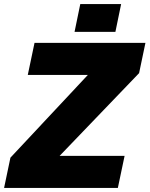

<svg xmlns="http://www.w3.org/2000/svg" viewBox="-49 -920 732 940"><path d="M-29 0 2 -148 381 -553H87L120 -710H663L632 -562L243 -157H561L528 0ZM316 -764 344 -900H544L516 -764Z"/></svg>

Font: Geist Black
Style: Italic
Weight: 900
Italic angle: -12°
Designer: Basement.studio, Andrés Briganti, Mateo Zaragoza
Foundry: Basement.studio, Vercel, Andrés Briganti, Guido Ferreyra, Mateo Zaragoza
Version: Version 1.500; ttfautohint (v1.8.4.7-5d5b)